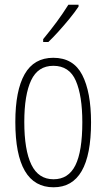

<svg xmlns="http://www.w3.org/2000/svg" viewBox="-20 -784 452 814"><path d="M366 -265Q366 10 207 10Q45 10 45 -267Q45 -400 84.5 -469.5Q124 -539 206 -539Q291 -539 328.5 -466.5Q366 -394 366 -265ZM83 -267Q83 -148 113 -86Q143 -24 207 -24Q270 -24 299.5 -83Q329 -142 329 -266Q329 -378 301.5 -441.5Q274 -505 206 -505Q141 -505 112 -443.5Q83 -382 83 -267ZM313 -756Q297 -732 274.5 -704.5Q252 -677 228 -650.5Q204 -624 185 -606H163V-618Q196 -658 221 -692Q246 -726 270 -764H313Z"/></svg>

Font: Noto Sans Myanmar UI ExtraCondensed ExtraLight
Style: Regular
Weight: 200
Width: 2
Designer: Monotype Design Team
Foundry: Monotype Imaging Inc.
Version: Version 2.103; ttfautohint (v1.8.4.7-5d5b)